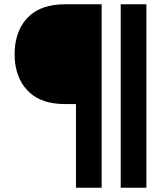

<svg xmlns="http://www.w3.org/2000/svg" viewBox="-20 -740 755 901"><path d="M336.5 141H457V-720H289.5C283 -720 258 -720 231.5 -716C107 -698 48.5 -603 48.5 -485.5C48.5 -367 109.5 -273 231.5 -255.5C258 -251.5 283.5 -251.5 289.5 -251.5H336.5ZM546.5 141H667V-720H546.5Z"/></svg>

Font: Manrope
Style: Bold
Weight: 700
Designer: Mikhail Sharanda
Foundry: Mikhail Sharanda
Version: Version 4.505;FEAKit 1.0